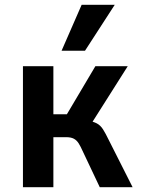

<svg xmlns="http://www.w3.org/2000/svg" viewBox="-20 -775 582 795"><path d="M75 0V-501H201V-302H257L375 -501H509L350 -250L339 -277Q366 -272 381 -264Q396 -256 406.5 -239.5Q417 -223 430 -196L529 0H393L322 -150Q314 -168 306 -181Q298 -194 286 -200.5Q274 -207 254 -207H201V0ZM235 -565 318 -755H455L332 -565Z"/></svg>

Font: Nunito Sans 7pt Condensed
Style: Bold
Weight: 700
Width: 3
Designer: Vernon Adams
Foundry: Vernon Adams
Version: Version 3.101;gftools[0.9.27]